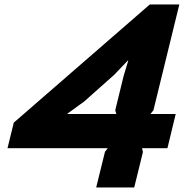

<svg xmlns="http://www.w3.org/2000/svg" viewBox="-20 -830 827 850"><path d="M495.1 -325.2 490.2 -341.8 526.9 -492.2 547.9 -562H545.9L485.8 -499L353 -380.9L278.8 -327.1V-325.2ZM757.8 -325.2 721.2 -173.8H608.9L612.8 -157.2L574.2 0H405.8L444.8 -158.2L457 -173.8H13.2L41 -287.1L643.1 -810.1H773.9L659.2 -341.8L646 -325.2Z"/></svg>

Font: Sinkin Sans 700 Bold Italic
Style: Bold Italic
Weight: 700
Italic angle: -112°
Designer: Keith Bates
Foundry: K-Type
Version: Sinkin Sans (version 1.0)  by Keith Bates   •   © 2014   www